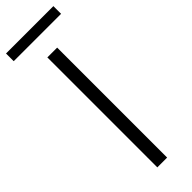

<svg xmlns="http://www.w3.org/2000/svg" viewBox="-331 -890 900 900"><g transform="rotate(-45 119.0 -439.5)"><path d="M151 0H86V-729H151ZM-38 -828V-879H276V-828Z"/></g></svg>

Font: BDO Grotesk Light
Style: Regular
Weight: 300
Designer: Deni Anggara
Foundry: Lokal Container
Version: Version 2.000